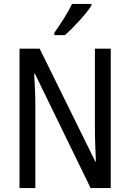

<svg xmlns="http://www.w3.org/2000/svg" viewBox="-20 -963 666 983"><path d="M448 -934V-943H349C327 -898 293 -844 258 -795V-783H312C354 -819 423 -894 448 -934ZM547 0V-714H466V-294C466 -247 469 -187 471 -136H468L183 -714H80V0H161V-426C161 -477 158 -533 155 -585H159L444 0Z"/></svg>

Font: Noto Sans Georgian Condensed
Style: Regular
Weight: 400
Width: 3
Designer: Monotype Design Team, Akaki Razmadze
Foundry: Google LLC
Version: Version 2.005